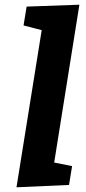

<svg xmlns="http://www.w3.org/2000/svg" viewBox="-20 -795 367 815"><path d="M93 -767 80 -687 157 -667 50 0 273 -10 286 -90 210 -105 317 -775Z"/></svg>

Font: Bitter
Style: Bold Italic
Weight: 700
Designer: Sol Matas
Foundry: Sol Matas
Version: Version 1.002